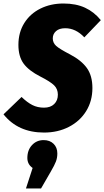

<svg xmlns="http://www.w3.org/2000/svg" viewBox="-54 -736 595 1095"><path d="M521 -621 427 -523Q378 -575 318 -575Q284 -575 265.5 -558.5Q247 -542 247 -517Q247 -492 266 -474.5Q285 -457 345 -426Q410 -392 441.5 -348Q473 -304 473 -234Q473 -160 437.5 -102.5Q402 -45 339 -12.5Q276 20 197 20Q49 20 -34 -84L69 -183Q101 -152 130.5 -137Q160 -122 197 -122Q234 -122 255 -142.5Q276 -163 276 -196Q276 -228 255 -249Q234 -270 177 -299Q110 -333 80.5 -373.5Q51 -414 51 -480Q51 -551 84.5 -604.5Q118 -658 176.5 -687Q235 -716 308 -716Q379 -716 431 -692Q483 -668 521 -621ZM273 139Q273 164 265 185Q257 206 236 242L180 339H94L132 222Q102 201 102 165Q102 120 128.5 91.5Q155 63 195 63Q230 63 251.5 84Q273 105 273 139Z"/></svg>

Font: Fira Sans Extra Condensed Black
Style: Italic
Weight: 900
Width: 3
Italic angle: -8°
Designer: Carrois Corporate & Edenspiekermann AG
Foundry: Carrois Corporate GbR & Edenspiekermann AG
Version: Version 4.203